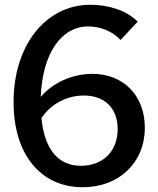

<svg xmlns="http://www.w3.org/2000/svg" viewBox="-20 -774 665 806"><path d="M359 -754C172 -754 36 -583 37 -344C37 -126 151 12 327 12C480 12 588 -91 588 -238C588 -375 496 -464 368 -464C283 -464 200 -426 151 -367C158 -549 237 -663 350 -663C401 -663 453 -643 486 -606L558 -683C510 -732 432 -754 359 -754ZM332 -373C418 -373 474 -321 474 -232C474 -139 412 -78 320 -78C224 -78 167 -147 154 -278C192 -336 259 -373 332 -373Z"/></svg>

Font: Cheyenne Sans Medium
Style: Regular
Weight: 500
Designer: The Public Sans project authors (U.S. Web Design System), Libre Franklin designed by Pablo Impallari and Rodrigo Fuenzal
Foundry: The Cheyenne Sans Project Authors
Version: Version 2.007